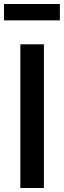

<svg xmlns="http://www.w3.org/2000/svg" viewBox="-45 -942 320 962"><path d="M57 0V-720H175V0ZM-25 -840V-922H255V-840Z"/></svg>

Font: Instrument Sans Condensed SemiBold
Style: Regular
Weight: 600
Width: 3
Designer: Rodrigo Fuenzalida
Foundry: fragTYPE
Version: Version 1.000;gftools[0.9.28]